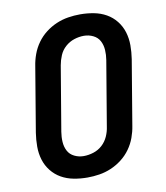

<svg xmlns="http://www.w3.org/2000/svg" viewBox="-84 -813 768 890"><g transform="rotate(-10 300.0 -367.5)"><path d="M256 8Q223 8 191.5 2Q160 -4 133.5 -19Q107 -34 88 -58Q69 -82 60 -111.5Q51 -141 51 -173.5Q51 -206 56 -238L107 -543Q111 -570 121 -597.5Q131 -625 148.5 -649.5Q166 -674 190 -692.5Q214 -711 241 -722.5Q268 -734 296.5 -738.5Q325 -743 353 -743Q386 -743 417.5 -737Q449 -731 475.5 -716Q502 -701 521 -677Q540 -653 549 -623.5Q558 -594 558 -561.5Q558 -529 553 -497L502 -192Q498 -165 488 -137.5Q478 -110 460.5 -85.5Q443 -61 419 -42.5Q395 -24 368 -12.5Q341 -1 312.5 3.5Q284 8 256 8ZM256 -93Q279 -93 302.5 -100.5Q326 -108 344 -124.5Q362 -141 372 -163.5Q382 -186 385 -209L436 -513Q440 -537 438.5 -560.5Q437 -584 427 -603Q417 -622 396.5 -632Q376 -642 353 -642Q330 -642 307 -634.5Q284 -627 265.5 -610.5Q247 -594 237.5 -571.5Q228 -549 224 -526L173 -222Q169 -198 170.5 -174.5Q172 -151 182 -132Q192 -113 212.5 -103Q233 -93 256 -93Z"/></g></svg>

Font: Iosevka Extended
Style: Bold Italic
Weight: 700
Width: 7
Italic angle: -9°
Monospace: yes
Designer: Belleve Invis
Foundry: Belleve Invis
Version: Version 32.5.0; ttfautohint (v1.8.4)